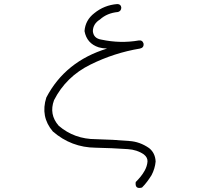

<svg xmlns="http://www.w3.org/2000/svg" viewBox="-20 -799 1040 945"><path d="M557 -779Q575 -779 577 -762Q577 -745 561 -740Q507 -735 472 -703Q438 -682 437 -646Q440 -610 479 -604Q526 -594 572 -593Q618 -592 664 -600Q682 -602 687 -583Q688 -564 669 -560Q542 -539 425 -481Q305 -422 246 -306Q220 -236 269 -180Q346 -114 452 -114Q537 -112 616 -105Q668 -102 714 -70Q744 -46 746 -4Q743 30 726 63Q716 79 704.5 94.5Q693 110 679 124Q643 134 648 97Q661 84 672 70.5Q683 57 692 41Q698 30 701.5 19Q705 8 706 -4Q707 -24 688 -39Q655 -62 609 -65Q569 -68 529.5 -69.5Q490 -71 451 -72Q331 -73 240 -152Q178 -225 208 -319Q301 -497 507 -560Q483 -561 466 -566Q407 -585 396 -646Q400 -700 444 -734Q493 -774 557 -779Z"/></svg>

Font: Yomogi
Style: Regular
Weight: 400
Designer: satsuyako
Foundry: satsuyako
Version: Version 3.100